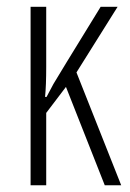

<svg xmlns="http://www.w3.org/2000/svg" viewBox="-20 -550 387 570"><path d="M118.2 -262.2Q133.8 -292.5 138.7 -300.8Q149.9 -320.3 278.8 -529.8H329.1L207 -335L339.8 0H291L175.8 -292L117.2 -214.8V0H70.8V-529.8H117.2V-351.1Q117.2 -296.4 113.8 -262.2Z"/></svg>

Font: Germano
Style: Regular
Weight: 300
Width: 3
Foundry: Ascender Corporation
Version: Version 1.10; ttfautohint (v1.5)